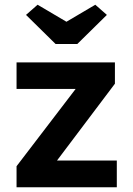

<svg xmlns="http://www.w3.org/2000/svg" viewBox="-20 -792 562 812"><path d="M50 0V-89L300 -416H50V-528H466V-438L221 -113H474V0ZM215 -606 90 -729 139 -772 261 -700 383 -772 432 -729 307 -606Z"/></svg>

Font: Lexend SemiBold
Style: Regular
Weight: 600
Designer: Bonnie Shaver-Troup, Thomas Jockin
Foundry: Lexend
Version: Version 1.005; ttfautohint (v1.8.3)